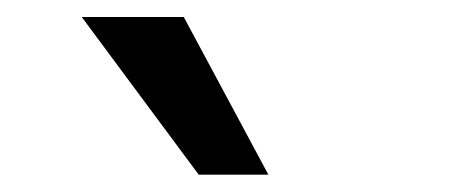

<svg xmlns="http://www.w3.org/2000/svg" viewBox="-20 -813 550 226"><path d="M213.9 -607.4 76.2 -793H196.3L295.9 -607.4Z"/></svg>

Font: Min Sans SemiBold
Style: Regular
Weight: 600
Designer: Jinseong-Kim, NotoSansCJK, Nunito
Foundry: Jinseong-Kim
Version: Version 1.400;Glyphs 3.1.2 (3151)